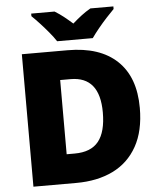

<svg xmlns="http://www.w3.org/2000/svg" viewBox="-61 -979 855 1031"><g transform="rotate(-5 367.0 -463.5)"><path d="M683 -372Q683 -248 636.5 -165Q590 -82 506 -41Q422 0 308 0H77V-714H324Q497 -714 590 -626Q683 -538 683 -372ZM483 -365Q483 -558 326 -558H270V-158H313Q401 -158 442 -209Q483 -260 483 -365ZM272 -767Q257 -790 234.5 -817Q212 -844 188.5 -869.5Q165 -895 146 -913V-927H272Q298 -911 319.5 -894Q341 -877 367 -854Q393 -877 416 -894.5Q439 -912 465 -927H589V-913Q572 -896 548.5 -870.5Q525 -845 502.5 -817.5Q480 -790 464 -767Z"/></g></svg>

Font: Noto Sans Oriya Blk
Style: Regular
Weight: 900
Designer: Amélie Bonet and Sol Matas
Foundry: Google LLC
Version: Version 2.006; ttfautohint (v1.8.4.7-5d5b)